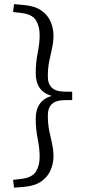

<svg xmlns="http://www.w3.org/2000/svg" viewBox="-20 -762 399 903"><path d="M319.5 -330.5V-291.5L282.5 -291Q205 -290.5 205 -219Q205 -179.5 211.5 -147.5Q218 -115.5 224.8 -86.5Q231.5 -57.5 231.5 -26.5Q231.5 6 218.5 37.2Q205.5 68.5 175 90.5Q144.5 112.5 91.5 117L46 120.5L41.5 84L79 79.5Q131 73.5 148.8 45.2Q166.5 17 166.5 -24Q166.5 -63.5 157.2 -109.2Q148 -155 148 -204Q148 -288.5 222.5 -311Q184 -322.5 166 -349.2Q148 -376 148 -417.5Q148 -467 157.2 -512.8Q166.5 -558.5 166.5 -597.5Q166.5 -638.5 148.8 -667Q131 -695.5 79 -701L41.5 -705.5L46 -742.5L91.5 -738.5Q144.5 -734 175 -712.2Q205.5 -690.5 218.5 -659.2Q231.5 -628 231.5 -595.5Q231.5 -564.5 224.8 -535.2Q218 -506 211.5 -474Q205 -442 205 -402.5Q205 -331.5 282.5 -331Z"/></svg>

Font: Newsreader 6pt Light
Style: Regular
Weight: 300
Designer: Hugues Gentile
Foundry: Production Type
Version: Version 1.003; ttfautohint (v1.8.3)